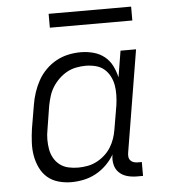

<svg xmlns="http://www.w3.org/2000/svg" viewBox="-51 -745 703 800"><g transform="rotate(-5 300.0 -345.5)"><path d="M216 8Q188 8 161.5 0.5Q135 -7 115.5 -24Q96 -41 84.5 -65.5Q73 -90 68.5 -116.5Q64 -143 65.5 -171.5Q67 -200 71 -228L88 -328Q92 -353 100.5 -378.5Q109 -404 122 -427.5Q135 -451 155 -471Q175 -491 199 -504Q223 -517 249 -522.5Q275 -528 301 -528Q328 -528 354 -521Q380 -514 400 -498Q420 -482 431.5 -459Q443 -436 449 -410L467 -520H532L462 -96Q460 -86 461 -77Q462 -68 467.5 -61.5Q473 -55 481.5 -52.5Q490 -50 499 -50H515V8H489Q468 8 448.5 2.5Q429 -3 415 -16.5Q401 -30 396.5 -50.5Q392 -71 396 -92Q382 -68 362 -48.5Q342 -29 318 -16Q294 -3 267.5 2.5Q241 8 216 8ZM249 -50Q268 -50 287.5 -53.5Q307 -57 325 -66Q343 -75 359 -89Q375 -103 386 -120.5Q397 -138 403.5 -157Q410 -176 413 -195L430 -295Q433 -316 433.5 -337.5Q434 -359 430.5 -379Q427 -399 417.5 -417Q408 -435 393 -447.5Q378 -460 357.5 -465Q337 -470 316 -470Q297 -470 276.5 -466Q256 -462 238 -452Q220 -442 204.5 -427Q189 -412 178 -394.5Q167 -377 161 -357.5Q155 -338 151 -318L135 -218Q131 -198 131 -177Q131 -156 134.5 -136.5Q138 -117 147.5 -100Q157 -83 172.5 -71Q188 -59 208 -54.5Q228 -50 249 -50ZM182 -641V-699H527V-641Z"/></g></svg>

Font: Iosevka Etoile Light
Style: Italic
Weight: 300
Italic angle: -9°
Designer: Belleve Invis
Foundry: Belleve Invis
Version: Version 22.1.2; ttfautohint (v1.8.4)